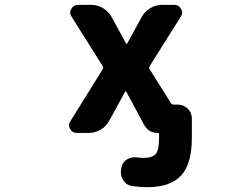

<svg xmlns="http://www.w3.org/2000/svg" viewBox="-20 -567 1040 795"><path d="M590.8 208Q557.6 208 525.4 203.1Q501 198.2 489.3 177.7Q480.5 163.1 480.5 147.5Q480.5 139.6 481.4 132.8L483.4 124Q488.3 103.5 507.8 91.8Q522.5 84 540 84Q544.9 84 550.8 85Q562.5 86.9 573.2 86.9Q611.3 86.9 625 70.3Q638.7 53.7 638.7 3.9V-11.7Q638.7 -16.6 633.8 -16.6Q594.7 -16.6 576.2 -50.8L503.9 -185.5Q502.9 -188.5 500.5 -188.5Q498 -188.5 497.1 -185.5L432.6 -67.4Q419.9 -43.9 397 -30.3Q374 -16.6 347.7 -16.6H297.9Q279.3 -16.6 270.5 -33.2Q265.6 -41 265.6 -48.8Q265.6 -56.6 271.5 -65.4L405.3 -280.3Q409.2 -287.1 405.3 -293L276.4 -498Q270.5 -506.8 270.5 -515.6Q270.5 -522.5 275.4 -530.3Q284.2 -546.9 302.7 -546.9H357.4Q383.8 -546.9 406.7 -533.2Q429.7 -519.5 442.4 -496.1L501 -388.7Q502 -385.7 504.4 -385.7Q506.8 -385.7 507.8 -388.7L566.4 -496.1Q579.1 -519.5 602.1 -533.2Q625 -546.9 651.4 -546.9H702.1Q720.7 -546.9 729.5 -530.3Q734.4 -522.5 734.4 -515.6Q734.4 -506.8 728.5 -498L599.6 -293Q595.7 -287.1 599.6 -280.3L687.5 -140.6Q691.4 -133.8 699.2 -133.8H716.8Q740.2 -133.8 757.3 -117.2Q774.4 -100.6 774.4 -76.2V3.9Q774.4 112.3 729.5 160.2Q684.6 208 590.8 208Z"/></svg>

Font: Rounded Mgen+ 1mn bold
Style: Bold
Weight: 700
Designer: [Source Han Sans]
Ryoko NISHIZUKA  (kana & ideographs); Paul D. Hunt (Latin, Greek & Cyrillic); Wenlong ZHANG  (bopomofo
Version: Version 1.059.20150602